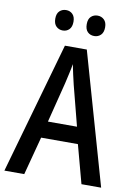

<svg xmlns="http://www.w3.org/2000/svg" viewBox="-98 -966 721 1028"><g transform="rotate(10 263.0 -452.0)"><path d="M419 0 363 -208H163L108 0H0L203 -715H322L526 0ZM286 -516Q280 -542 273 -572Q266 -602 262 -625Q258 -600 251 -570Q244 -540 239 -517L184 -299H342ZM127 -849Q127 -877 141.5 -890.5Q156 -904 177 -904Q198 -904 212 -890Q226 -876 226 -849Q226 -821 212 -807Q198 -793 177 -793Q156 -793 141.5 -807Q127 -821 127 -849ZM298 -849Q298 -877 312.5 -890.5Q327 -904 348 -904Q369 -904 383.5 -890Q398 -876 398 -849Q398 -821 383.5 -807Q369 -793 348 -793Q326 -793 312 -807Q298 -821 298 -849Z"/></g></svg>

Font: Noto Sans Telugu Condensed Medium
Style: Regular
Weight: 500
Width: 3
Designer: Jelle Bosma - Monotype Design Team
Foundry: Monotype Imaging Inc.
Version: Version 2.005; ttfautohint (v1.8.4.7-5d5b)